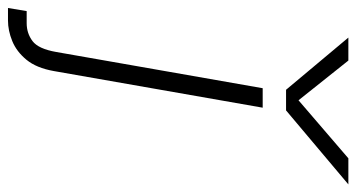

<svg xmlns="http://www.w3.org/2000/svg" viewBox="-294 -530 914 493"><g transform="rotate(90 163.5 -283.0)"><path d="M200 -560H147L13 -720H72L174 -592L323 -720H390ZM-55 106H-24Q2 106 22 91Q42 76 50 30L143 -500H193L99 36Q91 81 70 106.5Q49 132 22 143Q-5 154 -31 154H-63Z"/></g></svg>

Font: Overused Grotesk Light
Style: Italic
Weight: 300
Italic angle: -10°
Version: Version 0.003